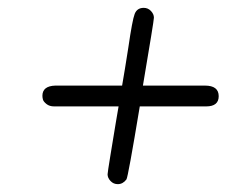

<svg xmlns="http://www.w3.org/2000/svg" viewBox="-20 -550 577 489"><path d="M88 -306Q88 -331 121 -332H291Q298 -372 307 -430Q317 -499 323 -514.5Q329 -530 346 -530Q357 -530 364.5 -522Q372 -514 372 -505Q372 -501 365 -458Q358 -415 351 -374L344 -332H502Q537 -332 537 -305Q537 -279 505 -279H336Q306 -98 302 -93Q293 -81 280 -81Q269 -81 261.5 -89Q254 -97 254 -106Q254 -110 261 -153Q268 -196 275 -238L282 -279H118Q106 -279 98.5 -285Q91 -291 89.5 -296Q88 -301 88 -306Z"/></svg>

Font: CMU Typewriter Text
Style: LightOblique
Weight: 200
Italic angle: -9.46001°
Version: Version 0.7.0